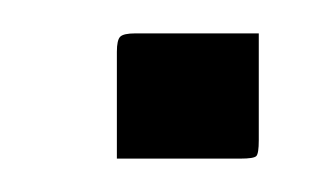

<svg xmlns="http://www.w3.org/2000/svg" viewBox="-20 -302 200 115"><path d="M50 -207V-271Q50 -278 52 -280Q54 -282 61 -282H135V-218Q135 -210 133.5 -208.5Q132 -207 124 -207Z"/></svg>

Font: Glametrix
Style: Bold
Weight: 700
Designer: gluk
Foundry: gluk
Version: Version 0.40